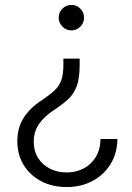

<svg xmlns="http://www.w3.org/2000/svg" viewBox="-20 -567 540 784"><path d="M305.2 -327.6V-300.8Q305.2 -246.6 293 -214.4Q280.8 -182.1 257.3 -160.9Q233.9 -139.6 199.7 -117.2Q159.7 -90.8 138.7 -59.8Q117.7 -28.8 117.7 11.7Q117.7 49.3 135.3 77.6Q152.8 106 183.6 121.6Q214.4 137.2 252.4 137.2Q289.6 137.2 320.6 121.3Q351.6 105.5 370.6 75Q389.6 44.4 390.6 0.5H459.5Q458.5 60.1 430.7 104.2Q402.8 148.4 356.4 172.6Q310.1 196.8 252.4 196.8Q192.9 196.8 147.2 172.4Q101.6 147.9 76.2 106Q50.8 64 50.8 9.8Q50.8 -44.4 75.9 -85Q101.1 -125.5 151.9 -158.7Q184.1 -180.2 203.1 -198.2Q222.2 -216.3 230.5 -240.2Q238.8 -264.2 238.8 -301.8V-327.6ZM271.5 -546.9Q293 -546.9 308.1 -531.7Q323.2 -516.6 323.2 -495.1Q323.2 -473.6 308.1 -458.3Q293 -442.9 271.5 -442.9Q250 -442.9 234.9 -458.3Q219.7 -473.6 219.7 -495.1Q219.7 -516.6 234.9 -531.7Q250 -546.9 271.5 -546.9Z"/></svg>

Font: Inter 17pt Light
Style: Regular
Weight: 300
Version: Version 4.001;git-66647c0bb